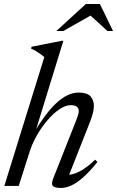

<svg xmlns="http://www.w3.org/2000/svg" viewBox="-20 -923 581 953"><path d="M125.5 -165 73 0H1.5L200 -640Q191 -647.5 181.2 -654.5Q171.5 -661.5 160 -668.5Q148.5 -675.5 134 -682L137 -691L286.5 -720.5H294.5L153.5 -262L147 -262.5Q176 -310.5 203.8 -347.8Q231.5 -385 259 -410.8Q286.5 -436.5 314.2 -450Q342 -463.5 370 -463.5Q412.5 -463.5 429.2 -444.8Q446 -426 446 -397.5Q446 -381 441 -361.2Q436 -341.5 424 -311L316.5 -38.5L313.5 -55.5Q329.5 -54.5 351 -61.8Q372.5 -69 398.2 -86Q424 -103 452 -130.5L463.5 -119Q425.5 -71.5 393.2 -43Q361 -14.5 333.8 -2.2Q306.5 10 283 10Q250.5 10 242 -0.5Q233.5 -11 245 -39.5L356.5 -321.5Q363.5 -339.5 367.2 -351.2Q371 -363 371 -371.5Q371 -385 361.8 -393Q352.5 -401 330.5 -401Q304.5 -401 274.2 -380.2Q244 -359.5 214.8 -325.2Q185.5 -291 162 -249.2Q138.5 -207.5 125.5 -165ZM259.5 -769 406 -903H476L541 -769H513.5L421.5 -853H442.5L294 -769Z"/></svg>

Font: Newsreader 36pt
Style: Italic
Weight: 400
Italic angle: -17°
Designer: Hugues Gentile
Foundry: Production Type
Version: Version 1.003